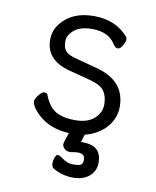

<svg xmlns="http://www.w3.org/2000/svg" viewBox="-79 -547 658 809"><g transform="rotate(10 250.0 -143.0)"><path d="M288 200Q243 200 203 177Q193 171 193 156Q193 142 198 129.5Q203 117 210 117Q217 117 229 126Q253 145 278 145Q303 145 312 140Q321 135 321 118Q321 92 291 92Q279 92 259 96Q242 96 233 86.5Q224 77 224 69Q224 60 239 18Q159 14 110 -30Q71 -65 71 -90Q71 -99 84.5 -116Q98 -133 108 -133Q119 -133 122 -125Q129 -105 143 -85Q172 -40 255 -40Q308 -40 336.5 -65.5Q365 -91 365 -126Q365 -162 349 -184Q333 -206 286.5 -218Q240 -230 195 -242Q93 -269 93 -356Q93 -394 115 -423Q163 -486 258 -486Q353 -486 407 -422Q409 -420 409 -411Q409 -402 399.5 -385.5Q390 -369 380 -369Q369 -369 360 -383Q331 -431 260 -431Q210 -431 183.5 -409Q157 -387 157 -360Q157 -333 169 -319Q181 -305 217 -296L303 -273Q431 -241 431 -128Q431 -89 409.5 -56Q388 -23 349 -3Q329 8 306 13L296 46H301Q345 46 364.5 64.5Q384 83 384 119Q384 155 358 177.5Q332 200 288 200Z"/></g></svg>

Font: LXGW WenKai Mono TC
Style: Regular
Weight: 400
Designer: LXGW / Fontworks Inc.
Foundry: LXGW / Fontworks Inc.
Version: Version 1.330